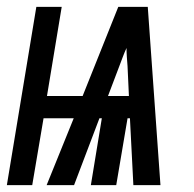

<svg xmlns="http://www.w3.org/2000/svg" viewBox="-46 -540 566 560"><path d="M-26 0 60 -520H134L91 -260H195L299 -520H385L422 0H343L333 -195H326L293 0H219L251 -195H244L170 0H90L169 -195H81L48 0ZM269 -260H330L326 -347Q325 -360 324 -373.5Q323 -387 323 -400Q317 -387 312 -373.5Q307 -360 302 -347Z"/></svg>

Font: Iosevka SS04 Semibold Oblique
Style: Regular
Weight: 600
Italic angle: -9°
Monospace: yes
Designer: Belleve Invis
Foundry: Belleve Invis
Version: Version 19.0.0; ttfautohint (v1.8.4)